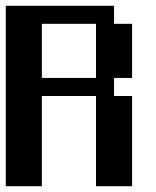

<svg xmlns="http://www.w3.org/2000/svg" viewBox="-20 -645 540 665"><path d="M0 -625H375V-562.5H437.5V-375H375V-312.5H437.5V0H312.5V-312.5H125V0H0ZM125 -562.5V-375H312.5V-562.5Z"/></svg>

Font: NeoDunggeunmo Code
Style: Regular
Weight: 400
Monospace: yes
Version: Version 1.600